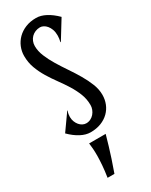

<svg xmlns="http://www.w3.org/2000/svg" viewBox="-232 -693 783 997"><g transform="rotate(-30 159.0 -194.5)"><path d="M138.2 -43Q152.3 -43 164.6 -49.1Q176.8 -55.2 185.5 -65.4Q194.3 -75.7 199.2 -88.4Q204.1 -101.1 204.1 -114.3Q204.1 -150.4 191.4 -182.6Q178.7 -214.8 159.7 -245.4Q140.6 -275.9 118.4 -306.2Q96.2 -336.4 77.1 -367.9Q58.1 -399.4 45.4 -433.6Q32.7 -467.8 32.7 -506.8Q32.7 -534.7 43.2 -560.1Q53.7 -585.4 73.2 -605Q92.8 -624.5 120.8 -636Q148.9 -647.5 184.6 -647.5Q212.4 -647.5 242.7 -631.6Q272.9 -615.7 302.7 -585.9L233.9 -474.1L231.9 -475.6Q236.8 -495.1 236.8 -513.2Q236.8 -533.2 231.2 -548.6Q225.6 -564 217 -574.2Q208.5 -584.5 198.2 -589.8Q188 -595.2 178.2 -595.2Q162.6 -595.2 149.4 -589.6Q136.2 -584 126.7 -574.5Q117.2 -564.9 111.8 -551.8Q106.4 -538.6 106.4 -523.9Q106.4 -493.7 119.6 -461.7Q132.8 -429.7 152.6 -397Q172.4 -364.3 195.3 -330.6Q218.3 -296.9 238 -263.2Q257.8 -229.5 271 -196Q284.2 -162.6 284.2 -129.9Q284.2 -101.6 274.2 -76.4Q264.2 -51.3 244.9 -32.2Q225.6 -13.2 197.8 -2.2Q169.9 8.8 134.3 8.8Q106.4 8.8 76.2 -7.1Q45.9 -22.9 16.1 -52.7L85 -149.9L86.9 -148.4Q83 -139.6 81.5 -131.1Q80.1 -122.6 80.1 -114.3Q80.1 -99.1 85.2 -85.9Q90.3 -72.8 98.4 -63.2Q106.4 -53.7 116.9 -48.3Q127.4 -43 138.2 -43ZM91.8 257.3Q97.7 218.8 100.1 188Q102.5 157.2 102.8 132.8Q103 108.4 101.6 89.4Q100.1 70.3 98.1 54.7H197.3Q189 84 179.2 117.2Q170.9 145.5 158.9 181.9Q147 218.3 132.8 257.3Z"/></g></svg>

Font: Smythe
Style: Regular
Weight: 400
Version: Version 1.000